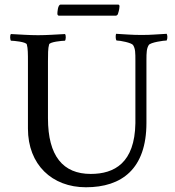

<svg xmlns="http://www.w3.org/2000/svg" viewBox="-20 -791 741 815"><path d="M223.6 -733.4C223.6 -723.6 230.5 -724.6 230.5 -724.6H472.7C472.7 -724.6 478.5 -725.6 480.5 -731.4C486.3 -749 487.3 -759.8 487.3 -764.6C487.3 -770.5 483.4 -771.5 481.4 -771.5H237.3C224.6 -771.5 223.6 -735.4 223.6 -733.4ZM601.6 -269.5V-533.2C601.6 -570.3 602.5 -585 611.3 -599.6C618.2 -611.3 675.8 -619.1 687.5 -619.1C692.4 -629.9 690.4 -642.6 687.5 -647.5C642.6 -645.5 626 -642.6 581.1 -642.6C538.1 -642.6 511.7 -645.5 472.7 -647.5C470.7 -641.6 469.7 -626 474.6 -619.1C490.2 -619.1 539.1 -609.4 544.9 -599.6C554.7 -584 554.7 -567.4 554.7 -532.2V-267.6C551.8 -99.6 465.8 -52.7 365.2 -52.7C248 -52.7 183.6 -127.9 183.6 -289.1V-530.3C183.6 -559.6 183.6 -586.9 188.5 -602.5C191.4 -613.3 244.1 -618.2 255.9 -618.2C259.8 -623 260.7 -641.6 255.9 -646.5C215.8 -644.5 179.7 -641.6 141.6 -641.6C103.5 -641.6 66.4 -644.5 26.4 -646.5C21.5 -641.6 22.5 -623 26.4 -618.2C38.1 -618.2 90.8 -613.3 93.8 -602.5C98.6 -586.9 98.6 -559.6 98.6 -530.3V-245.1C98.6 -91.8 201.2 3.9 344.7 3.9C497.1 3.9 601.6 -74.2 601.6 -269.5Z"/></svg>

Font: Crimson
Style: Roman
Weight: 400
Version: Version 0.2